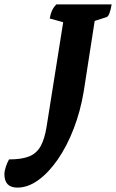

<svg xmlns="http://www.w3.org/2000/svg" viewBox="-144 -661 527 872"><path d="M-65 191Q-124 191 -124 130Q-124 116 -117.5 96.5Q-111 77 -103 63Q-46 63 -12 49.5Q22 36 40.5 3Q59 -30 68 -88L143 -560L82 -577Q85 -597 92 -612.5Q99 -628 112 -641H363Q359 -616 353 -600.5Q347 -585 339 -583L286 -566L236 -244Q221 -155 190.5 -76Q160 3 118.5 63Q77 123 30 157Q-17 191 -65 191Z"/></svg>

Font: Petrona ExtraBold
Style: Italic
Weight: 800
Italic angle: -9°
Designer: Ringo R. Seeber
Foundry: Ringo R. Seeber
Version: Version 2.001; ttfautohint (v1.8.3)